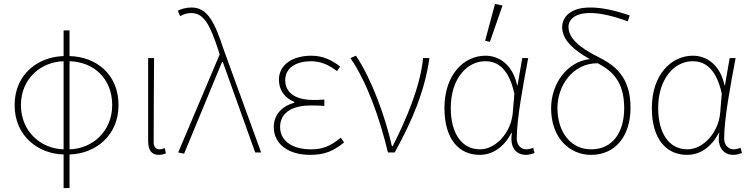

<svg xmlns="http://www.w3.org/2000/svg" viewBox="-20 -772 3798 972"><path d="M302 180H332V10C459 7 580 -82 580 -240C580 -398 465 -485 332 -488V-618H302V-488C175 -485 54 -398 54 -240C54 -82 175 7 302 10ZM86 -240C86 -374 187 -459 302 -462V-16C187 -19 86 -106 86 -240ZM548 -240C548 -106 447 -19 332 -16V-462C455 -459 548 -374 548 -240Z M784 12C799 12 811 8 820 4L814 -22C802 -18 795 -16 786 -16C770 -16 758 -28 758 -52C758 -196 759 -334 760 -478H730V-58C730 -8 750 12 784 12Z M912 6 1104 -458H1108L1272 0H1302L1112 -522C1068 -656 1032 -734 950 -734C920 -734 896 -726 880 -718L892 -690C906 -698 924 -706 948 -706C1014 -706 1044 -642 1084 -522L1092 -496L882 0Z M1550 12C1622 12 1667 -6 1722 -51L1705 -75C1653 -32 1614 -16 1554 -16C1458 -16 1398 -60 1398 -129C1398 -197 1452 -238 1554 -238C1576 -238 1594 -238 1622 -236V-268C1597 -266 1586 -266 1568 -266C1465 -266 1424 -310 1424 -366C1424 -432 1484 -462 1554 -462C1604 -462 1644 -444 1686 -412L1702 -435C1660 -468 1614 -490 1556 -490C1466 -490 1392 -448 1392 -368C1392 -318 1420 -276 1470 -256V-252C1418 -238 1366 -200 1366 -128C1366 -46 1436 12 1550 12Z M1944 0H1978C2068 -162 2131 -314 2154 -478H2122C2108 -334 2036 -166 1968 -32H1964C1930 -184 1860 -374 1782 -490L1754 -478C1840 -352 1902 -174 1944 0Z M2408 12C2474 12 2530 -26 2570 -100H2572C2558 -26 2594 12 2642 12C2662 12 2676 6 2686 2L2679 -24C2670 -20 2656 -16 2644 -16C2618 -16 2596 -38 2596 -70C2596 -170 2628 -340 2654 -478H2624L2600 -340H2598C2574 -450 2502 -490 2438 -490C2328 -490 2230 -394 2230 -225C2230 -67 2304 12 2408 12ZM2410 -16C2316 -16 2262 -99 2262 -225C2262 -376 2346 -462 2436 -462C2485 -462 2552 -442 2584 -298L2576 -202C2568 -101 2490 -16 2410 -16ZM2460 -560 2524 -744 2486 -752 2436 -566Z M2802 -226C2802 -334 2876 -452 3006 -452C3079 -413 3140 -360 3140 -224C3140 -108 3086 -16 2972 -16C2874 -16 2802 -98 2802 -226ZM2972 12C3096 12 3172 -84 3172 -226C3172 -388 3088 -444 3004 -486C2916 -530 2858 -578 2858 -636C2858 -672 2890 -706 2966 -706C3010 -706 3064 -698 3158 -664L3168 -694C3078 -724 3020 -734 2968 -734C2868 -734 2826 -686 2826 -634C2826 -570 2886 -517 2966 -473C2851 -460 2770 -348 2770 -224C2770 -73 2864 12 2972 12Z M3458 12C3524 12 3580 -26 3620 -100H3622C3608 -26 3644 12 3692 12C3712 12 3726 6 3736 2L3729 -24C3720 -20 3706 -16 3694 -16C3668 -16 3646 -38 3646 -70C3646 -170 3678 -340 3704 -478H3674L3650 -340H3648C3624 -450 3552 -490 3488 -490C3378 -490 3280 -394 3280 -225C3280 -67 3354 12 3458 12ZM3460 -16C3366 -16 3312 -99 3312 -225C3312 -376 3396 -462 3486 -462C3535 -462 3602 -442 3634 -298L3626 -202C3618 -101 3540 -16 3460 -16Z"/></svg>

Font: Source Sans Pro ExtraLight
Style: Regular
Weight: 200
Designer: Paul D. Hunt
Foundry: Adobe Systems Incorporated
Version: Version 3.006;hotconv 1.0.111;makeotfexe 2.5.65597